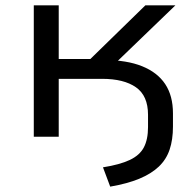

<svg xmlns="http://www.w3.org/2000/svg" viewBox="-20 -510 727 716"><path d="M391 186 364 114Q427 104 464 86.5Q501 69 516.5 39.5Q532 10 532 -36V-82Q532 -153 487 -184.5Q442 -216 361 -216H199V0H106V-490H199V-290H317L522 -490H634L386 -251L370 -286Q453 -286 510 -263Q567 -240 596 -196.5Q625 -153 625 -87V-38Q625 11 612.5 48Q600 85 572 111.5Q544 138 499.5 156.5Q455 175 391 186Z"/></svg>

Font: Nunito Sans 10pt Expanded
Style: Regular
Weight: 400
Width: 7
Designer: Vernon Adams
Foundry: Vernon Adams
Version: Version 3.101;gftools[0.9.27]